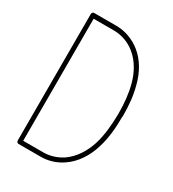

<svg xmlns="http://www.w3.org/2000/svg" viewBox="-181 -848 854 947"><g transform="rotate(30 246.0 -375.0)"><path d="M198 -748H74C67 -748 62 -742 62 -735V-15C62 -8 67 -2 74 -2H196C198 -2 199 -2 201 -2C243 -2 285 -15 320 -39C373 -74 408 -131 426 -190C445 -249 450 -311 450 -372C451 -375 451 -378 451 -381C451 -437 446 -493 431 -547C416 -605 386 -661 338 -699C299 -730 250 -748 200 -748ZM86 -722H199H200C244 -722 288 -707 322 -679C370 -641 395 -585 407 -541C421 -489 426 -435 426 -381C426 -378 426 -375 426 -372C425 -313 420 -253 403 -198C385 -142 353 -91 306 -59C275 -39 238 -27 201 -27C199 -27 197 -27 197 -27H86Z"/></g></svg>

Font: LS
Style: Light
Weight: 300
Designer: BSozoo
Foundry: BSozoo
Version: Version 001.000